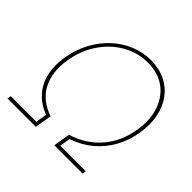

<svg xmlns="http://www.w3.org/2000/svg" viewBox="-181 -919 1100 1100"><g transform="rotate(45 369.5 -368.5)"><path d="M20.5 0 24.4 -22.5H231.4L242.7 -89.8Q180.7 -113.8 141.6 -157.2Q102.5 -200.7 88.4 -261.7Q74.2 -322.8 86.4 -398.4Q98.6 -472.2 131.6 -533.9Q164.6 -595.7 212.9 -641.1Q261.2 -686.5 321 -711.7Q380.9 -736.8 446.8 -736.8Q512.7 -736.8 564.2 -711.7Q615.7 -686.5 649.2 -641.1Q682.6 -595.7 694.8 -533.9Q707 -472.2 694.8 -398.4Q682.6 -322.8 647.9 -261Q613.3 -199.2 559.8 -154.8Q506.3 -110.4 436 -86.9L425.8 -22.5H632.8L628.9 0H399.4L416.5 -102.1Q522.5 -134.8 588.4 -211.7Q654.3 -288.6 672.4 -398.4Q687.5 -490.2 663.1 -561.8Q638.7 -633.3 582.3 -673.8Q525.9 -714.4 443.8 -714.4Q362.3 -714.4 291.5 -673.8Q220.7 -633.3 172.4 -561.8Q124 -490.2 108.9 -398.4Q90.8 -288.6 131.1 -211.7Q171.4 -134.8 267.1 -102.1L250 0Z"/></g></svg>

Font: Inter 18pt Thin
Style: Italic
Weight: 250
Italic angle: -9.3988°
Version: Version 4.001;git-66647c0bb